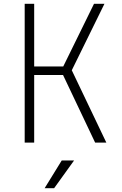

<svg xmlns="http://www.w3.org/2000/svg" viewBox="-20 -751 640 1011"><path d="M160 0H110V-731H160V-401H313L475 -731H530L358 -381L540 0H481L312 -356H160ZM265 240H215L305 94H370Z"/></svg>

Font: JetBrains Mono Extra Light
Style: Regular
Weight: 200
Monospace: yes
Designer: Philipp Nurullin, Konstantin Bulenkov
Foundry: JetBrains
Version: 2.002